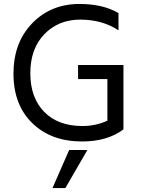

<svg xmlns="http://www.w3.org/2000/svg" viewBox="-20 -706 710 969"><path d="M310 243H245L329 51H421ZM394 8Q238 8 143 -84.5Q48 -177 48 -334Q48 -491 142.5 -588.5Q237 -686 381 -686Q500 -686 578 -640V-553Q496 -607 385.5 -607Q275 -607 204 -533.5Q133 -460 133 -336.5Q133 -213 203 -141.5Q273 -70 396 -70Q464 -70 522 -97V-307H374V-378H603V-56H602L603 -53Q522 8 394 8Z"/></svg>

Font: Hind Kochi
Style: Regular
Weight: 400
Designer: Dhruvi Tolia
Foundry: Indian Type Foundry
Version: Version 0.702;PS 1.0;hotconv 1.0.81;makeotf.lib2.5.63406